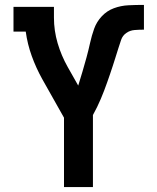

<svg xmlns="http://www.w3.org/2000/svg" viewBox="-20 -763 640 783"><path d="M241 0V-283L152 -441Q127 -486 109.5 -534.5Q92 -583 85 -634H35V-735H200V-691Q200 -638 215 -587Q230 -536 256 -490L299 -414Q308 -443 316.5 -471.5Q325 -500 333 -529.5Q341 -559 347.5 -588.5Q354 -618 364 -646Q374 -674 395 -696.5Q416 -719 444.5 -729.5Q473 -740 503.5 -741.5Q534 -743 564 -743H567V-642H565Q547 -642 528.5 -640.5Q510 -639 495 -628.5Q480 -618 474 -600.5Q468 -583 462.5 -565.5Q457 -548 451.5 -530.5Q446 -513 440.5 -496Q435 -479 429 -461.5Q423 -444 417 -427Q411 -410 404.5 -393Q398 -376 391 -359.5Q384 -343 376 -326.5Q368 -310 359 -294V0Z"/></svg>

Font: Iosevka Book
Style: Bold
Weight: 700
Designer: Belleve Invis
Foundry: Belleve Invis
Version: Version 28.0.7; ttfautohint (v1.8.3)